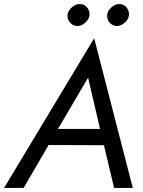

<svg xmlns="http://www.w3.org/2000/svg" viewBox="-45 -924 705 944"><path d="M240 -290 388 -542 447 -290ZM194 -211 466 -210 516 0H608L418 -736L-25 0H71ZM482 -851Q480 -830 493 -814Q506 -798 527 -796Q548 -795 567.5 -812Q587 -829 589 -849Q591 -870 578 -886.5Q565 -903 544 -904Q523 -906 503.5 -888.5Q484 -871 482 -851ZM287 -851Q285 -830 298.5 -814Q312 -798 333 -796Q354 -795 373.5 -812Q393 -829 395 -849Q397 -870 384 -886.5Q371 -903 350 -904Q329 -906 309 -888.5Q289 -871 287 -851Z"/></svg>

Font: Jost* 400 Book Italic
Style: Italic
Weight: 400
Italic angle: -10°
Version: Version 3.200; ttfautohint (v0.97) -l 8 -r 50 -G 200 -x 14 -